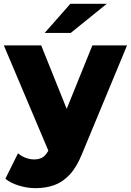

<svg xmlns="http://www.w3.org/2000/svg" viewBox="-31 -779 683 1002"><path d="M154 203Q111 203 67.5 189.5Q24 176 -3 154L63 21Q80 36 102.5 44.5Q125 53 147 53Q178 53 196 39Q214 25 227 -5L252 -68L267 -87L451 -542H632L398 22Q370 92 333.5 131.5Q297 171 252.5 187Q208 203 154 203ZM228 23 -11 -542H184L360 -104ZM202 -607 336 -759H526L338 -607Z"/></svg>

Font: MOST Montserrat ExtraBold
Style: Regular
Weight: 800
Designer: Julieta Ulanovsky
Foundry: Julieta Ulanovsky
Version: Version 8.000;March 11, 2024;FontCreator 15.0.0.2926 64-bit